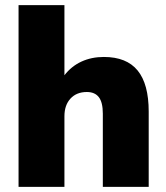

<svg xmlns="http://www.w3.org/2000/svg" viewBox="-20 -725 645 745"><path d="M557 -292V0H379V-284Q379 -328 363.5 -348Q348 -368 317 -368Q277 -368 253.5 -342.5Q230 -317 230 -274V0H52V-705H230V-433Q257 -468 296 -486Q335 -504 383 -504Q471 -504 514 -451.5Q557 -399 557 -292Z"/></svg>

Font: wassup Sans
Style: Black
Weight: 900
Version: Version 2.001